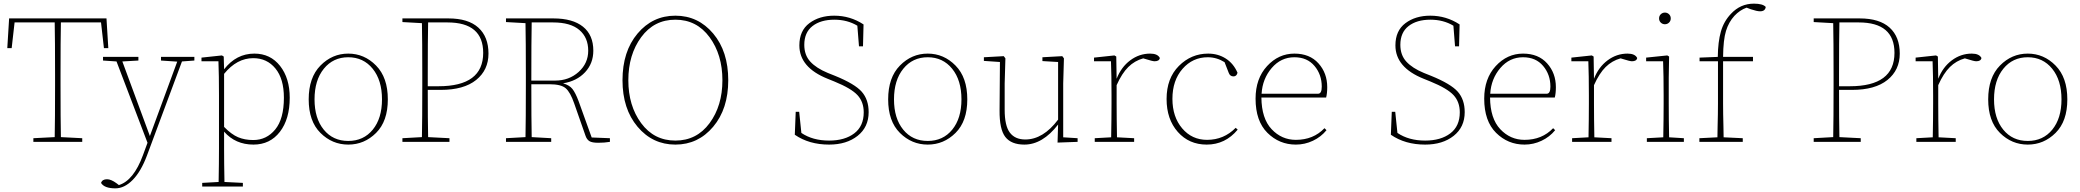

<svg xmlns="http://www.w3.org/2000/svg" viewBox="-20 -778 11410 1053"><path d="M534 -655H314Q312 -560 312 -367V-310Q312 -120 314 -26L431 -20V0H163V-20L280 -26Q282 -120 282 -310V-367Q282 -560 280 -655H60L44 -514H20L30 -677H564L574 -514H550Z M1046 -466V-446L978 -441L786 75Q753 163 707.5 209Q662 255 613 255Q552 255 534 225Q541 205 567 205Q589 205 619 227L632 237Q713 212 764 73L789 5L619 -441L545 -446V-466H739V-446L651 -441L802 -32L952 -440L863 -446V-466Z M1209 -373V-82Q1249 -41 1285.5 -25.5Q1322 -10 1369 -10Q1442 -10 1489.5 -68Q1537 -126 1537 -242Q1537 -346 1490.5 -402.5Q1444 -459 1369 -459Q1279 -459 1209 -373ZM1207 -468 1209 -398Q1276 -484 1375 -484Q1463 -484 1516 -416.5Q1569 -349 1569 -242Q1569 -125 1515 -55Q1461 15 1370 15Q1271 15 1209 -56V35Q1209 116 1211 220L1312 225V245H1089V225L1179 220Q1181 116 1181 35V-255Q1181 -366 1178 -442H1085V-462L1197 -474Z M1705 -233Q1705 -129 1755.5 -67Q1806 -5 1890 -5Q1974 -5 2024.5 -67Q2075 -129 2075 -233Q2075 -338 2024 -401Q1973 -464 1890 -464Q1807 -464 1756 -401Q1705 -338 1705 -233ZM1737.5 -418.5Q1802 -484 1890 -484Q1978 -484 2042.5 -418.5Q2107 -353 2107 -233Q2107 -113 2042.5 -49Q1978 15 1890 15Q1802 15 1737.5 -49Q1673 -113 1673 -233Q1673 -353 1737.5 -418.5Z M2434 -655H2328Q2326 -560 2326 -367V-305H2385Q2630 -305 2630 -488Q2630 -655 2434 -655ZM2397 -285H2326Q2326 -114 2328 -26L2445 -20V0H2187V-20L2294 -26Q2296 -120 2296 -310V-367Q2296 -557 2294 -651L2187 -657V-677H2439Q2548 -677 2603.5 -626.5Q2659 -576 2659 -484Q2659 -394 2591.5 -339.5Q2524 -285 2397 -285Z M2894 -336H3024Q3101 -336 3153.5 -383.5Q3206 -431 3206 -500Q3206 -572 3157.5 -613.5Q3109 -655 3013 -655H2896Q2894 -562 2894 -336ZM3225 -24 3325 -20V0Q3295 5 3261 5Q3227 5 3212.5 -4Q3198 -13 3191 -34L3129 -211Q3108 -272 3082.5 -294Q3057 -316 2993 -316H2894Q2894 -119 2896 -26L3003 -20V0H2755V-20L2862 -26Q2864 -120 2864 -310V-367Q2864 -557 2862 -651L2755 -657V-677H3015Q3121 -677 3177.5 -631.5Q3234 -586 3234 -500Q3234 -430 3188.5 -381.5Q3143 -333 3068 -321Q3103 -311 3119.5 -290Q3136 -269 3153 -224Z M3496.5 -574Q3426 -478 3426 -338Q3426 -198 3496.5 -102.5Q3567 -7 3684 -7Q3801 -7 3871.5 -102.5Q3942 -198 3942 -338Q3942 -478 3871.5 -574Q3801 -670 3684 -670Q3567 -670 3496.5 -574ZM3974 -338Q3974 -181 3891.5 -83Q3809 15 3684 15Q3559 15 3476.5 -83Q3394 -181 3394 -338Q3394 -496 3476.5 -594Q3559 -692 3684 -692Q3809 -692 3891.5 -594Q3974 -496 3974 -338Z M4520 -378 4560 -362Q4668 -318 4706 -275Q4744 -232 4744 -163Q4744 -81 4683.5 -33Q4623 15 4527 15Q4417 15 4339 -39L4344 -165H4363L4375 -49Q4437 -7 4527 -7Q4613 -7 4665 -46.5Q4717 -86 4717 -162Q4717 -219 4683 -256Q4649 -293 4556 -331L4519 -346Q4364 -408 4364 -529Q4364 -610 4419 -651Q4474 -692 4555 -692Q4643 -692 4716 -644L4713 -524H4691L4682 -637Q4627 -670 4556 -670Q4481 -670 4436 -635Q4391 -600 4391 -532Q4391 -476 4424 -440Q4457 -404 4520 -378Z M4883 -233Q4883 -129 4933.5 -67Q4984 -5 5068 -5Q5152 -5 5202.5 -67Q5253 -129 5253 -233Q5253 -338 5202 -401Q5151 -464 5068 -464Q4985 -464 4934 -401Q4883 -338 4883 -233ZM4915.5 -418.5Q4980 -484 5068 -484Q5156 -484 5220.5 -418.5Q5285 -353 5285 -233Q5285 -113 5220.5 -49Q5156 15 5068 15Q4980 15 4915.5 -49Q4851 -113 4851 -233Q4851 -353 4915.5 -418.5Z M5811 -25 5890 -20V0L5780 4L5783 -95Q5698 15 5598 15Q5526 15 5493.5 -27Q5461 -69 5462 -173L5464 -438L5376 -444V-464L5485 -470L5494 -458L5490 -320V-176Q5490 -88 5518.5 -50.5Q5547 -13 5603 -13Q5701 -13 5783 -122V-438L5697 -443V-464L5806 -470L5815 -458L5811 -320Z M6104 -346Q6129 -410 6178.5 -447Q6228 -484 6288 -484Q6329 -484 6341 -460Q6338 -442 6312 -442Q6301 -442 6260 -455L6250 -458Q6203 -445 6168 -410.5Q6133 -376 6104 -311V-210Q6104 -129 6106 -25L6200 -20V0H5984V-20L6074 -25Q6076 -129 6076 -210V-255Q6076 -366 6073 -442H5980V-462L6092 -474L6102 -468Z M6757 -77 6768 -67Q6700 15 6598 15Q6501 15 6439.5 -54.5Q6378 -124 6378 -235Q6378 -349 6445.5 -416.5Q6513 -484 6606 -484Q6660 -484 6702.5 -457Q6745 -430 6767 -379Q6762 -359 6745 -359Q6726 -359 6719 -378L6696 -437Q6653 -464 6604 -464Q6521 -464 6465.5 -400.5Q6410 -337 6410 -236Q6410 -137 6463.5 -74Q6517 -11 6600 -11Q6692 -11 6757 -77Z M6899 -264H7209Q7229 -264 7229 -303Q7229 -369 7189 -416.5Q7149 -464 7079 -464Q7005 -464 6954.5 -405Q6904 -346 6899 -264ZM7253 -243H6898Q6899 -128 6954 -69.5Q7009 -11 7087 -11Q7183 -11 7244 -75L7255 -64Q7225 -27 7180.5 -6Q7136 15 7087 15Q6996 15 6931 -49.5Q6866 -114 6866 -237Q6866 -347 6929 -415.5Q6992 -484 7079 -484Q7163 -484 7211 -430.5Q7259 -377 7259 -300Q7259 -266 7253 -243Z M7789 -378 7829 -362Q7937 -318 7975 -275Q8013 -232 8013 -163Q8013 -81 7952.5 -33Q7892 15 7796 15Q7686 15 7608 -39L7613 -165H7632L7644 -49Q7706 -7 7796 -7Q7882 -7 7934 -46.5Q7986 -86 7986 -162Q7986 -219 7952 -256Q7918 -293 7825 -331L7788 -346Q7633 -408 7633 -529Q7633 -610 7688 -651Q7743 -692 7824 -692Q7912 -692 7985 -644L7982 -524H7960L7951 -637Q7896 -670 7825 -670Q7750 -670 7705 -635Q7660 -600 7660 -532Q7660 -476 7693 -440Q7726 -404 7789 -378Z M8153 -264H8463Q8483 -264 8483 -303Q8483 -369 8443 -416.5Q8403 -464 8333 -464Q8259 -464 8208.5 -405Q8158 -346 8153 -264ZM8507 -243H8152Q8153 -128 8208 -69.5Q8263 -11 8341 -11Q8437 -11 8498 -75L8509 -64Q8479 -27 8434.5 -6Q8390 15 8341 15Q8250 15 8185 -49.5Q8120 -114 8120 -237Q8120 -347 8183 -415.5Q8246 -484 8333 -484Q8417 -484 8465 -430.5Q8513 -377 8513 -300Q8513 -266 8507 -243Z M8722 -346Q8747 -410 8796.5 -447Q8846 -484 8906 -484Q8947 -484 8959 -460Q8956 -442 8930 -442Q8919 -442 8878 -455L8868 -458Q8821 -445 8786 -410.5Q8751 -376 8722 -311V-210Q8722 -129 8724 -25L8818 -20V0H8602V-20L8692 -25Q8694 -129 8694 -210V-255Q8694 -366 8691 -442H8598V-462L8710 -474L8720 -468Z M9133.5 -654Q9124 -645 9111 -645Q9098 -645 9088.5 -654Q9079 -663 9079 -677Q9079 -691 9088.5 -700Q9098 -709 9111 -709Q9124 -709 9133.5 -700Q9143 -691 9143 -677Q9143 -663 9133.5 -654ZM9134 -25 9215 -20V0H9012V-20L9102 -25Q9104 -129 9104 -210V-255Q9104 -366 9101 -442H9008V-462L9124 -474L9134 -468L9132 -352V-210Q9132 -127 9134 -25Z M9301 -462 9401 -466Q9402 -549 9418 -605Q9434 -661 9473 -702Q9525 -758 9599 -758Q9648 -758 9664 -740Q9661 -716 9633 -716Q9616 -716 9583 -727L9559 -736Q9522 -723 9492 -691Q9461 -657 9446 -608.5Q9431 -560 9430 -466H9594V-442H9430V-210Q9430 -182 9430.5 -151.5Q9431 -121 9432 -83.5Q9433 -46 9433 -25L9538 -20V0H9300V-20L9399 -25Q9399 -46 9400 -83.5Q9401 -121 9401.5 -151.5Q9402 -182 9402 -210V-442H9301Z M10174 -655H10068Q10066 -560 10066 -367V-305H10125Q10370 -305 10370 -488Q10370 -655 10174 -655ZM10137 -285H10066Q10066 -114 10068 -26L10185 -20V0H9927V-20L10034 -26Q10036 -120 10036 -310V-367Q10036 -557 10034 -651L9927 -657V-677H10179Q10288 -677 10343.5 -626.5Q10399 -576 10399 -484Q10399 -394 10331.5 -339.5Q10264 -285 10137 -285Z M10610 -346Q10635 -410 10684.5 -447Q10734 -484 10794 -484Q10835 -484 10847 -460Q10844 -442 10818 -442Q10807 -442 10766 -455L10756 -458Q10709 -445 10674 -410.5Q10639 -376 10610 -311V-210Q10610 -129 10612 -25L10706 -20V0H10490V-20L10580 -25Q10582 -129 10582 -210V-255Q10582 -366 10579 -442H10486V-462L10598 -474L10608 -468Z M10916 -233Q10916 -129 10966.5 -67Q11017 -5 11101 -5Q11185 -5 11235.5 -67Q11286 -129 11286 -233Q11286 -338 11235 -401Q11184 -464 11101 -464Q11018 -464 10967 -401Q10916 -338 10916 -233ZM10948.5 -418.5Q11013 -484 11101 -484Q11189 -484 11253.5 -418.5Q11318 -353 11318 -233Q11318 -113 11253.5 -49Q11189 15 11101 15Q11013 15 10948.5 -49Q10884 -113 10884 -233Q10884 -353 10948.5 -418.5Z"/></svg>

Font: TypoPRO Source Serif Pro
Style: Regular
Weight: 200
Designer: Frank Grießhammer
Foundry: Adobe Systems Incorporated
Version: Version 1.017;PS (version unavailable);hotconv 1.0.79;makeot